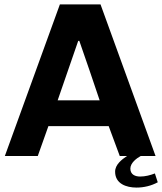

<svg xmlns="http://www.w3.org/2000/svg" viewBox="-20 -706 734 869"><path d="M681 79C660 87 638 93 614 93C593 93 570 85 570 57C570 32 597 11 617 0H684L435 -686H251L2 0H151L199 -135H472L522 0H555C531 16 501 39 501 71C501 126 552 143 598 143C631 143 665 135 694 119ZM241 -252 334 -521H339C370 -432 401 -342 431 -252Z"/></svg>

Font: Chivo
Style: Bold
Weight: 700
Designer: Hector Gatti
Foundry: Omnibus-Type
Version: Version 1.003;PS 001.003;hotconv 1.0.70;makeotf.lib2.5.58329